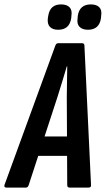

<svg xmlns="http://www.w3.org/2000/svg" viewBox="-48 -851 480 871"><path d="M-19 0Q-30 0 -28 -11L203 -644Q207 -655 216 -655H324Q335 -655 335 -644L365 -11Q366 0 353 0H268Q257 0 257 -11L255 -412Q256 -448 256 -482Q256 -516 257 -550H255Q245 -516 234.5 -481.5Q224 -447 213 -412L82 -11Q78 0 70 0ZM108 -144 137 -232H267L270 -144ZM351 -716Q326 -716 313 -729Q300 -742 304 -768L305 -780Q313 -831 364 -831Q390 -831 402.5 -818Q415 -805 411 -780L410 -768Q402 -716 351 -716ZM216 -716Q191 -716 178.5 -729Q166 -742 169 -768L171 -780Q179 -831 229 -831Q255 -831 267.5 -818Q280 -805 276 -780L275 -768Q267 -716 216 -716Z"/></svg>

Font: Sofia Sans Extra Condensed
Style: Bold Italic
Weight: 700
Italic angle: -9°
Designer: Botio Nikoltchev, Ani Petrova
Foundry: lettersoup
Version: Version 4.101